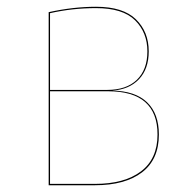

<svg xmlns="http://www.w3.org/2000/svg" viewBox="-20 -548 570 568"><path d="M450 -150Q450 -76 400 -38Q350 0 261 0H124V-512Q197 -528 264 -528Q344 -528 382 -491Q420 -454 420 -396Q420 -344 391 -313.5Q362 -283 312 -280Q380 -279 415 -245.5Q450 -212 450 -150ZM128 -509V-282H297Q354 -282 385 -312Q416 -342 416 -396Q416 -452 379.5 -488Q343 -524 264 -524Q194 -524 128 -509ZM446 -150Q446 -278 300 -278H128V-4H261Q348 -4 397 -41Q446 -78 446 -150Z"/></svg>

Font: FiraGO Four
Style: Regular
Weight: 100
Designer: bBox Type
Foundry: bBox Type GmbH
Version: Version 1.001